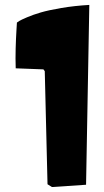

<svg xmlns="http://www.w3.org/2000/svg" viewBox="-20 -751 422 781"><path d="M48.8 -659.2Q52.2 -661.6 58.6 -665.8Q64.9 -669.9 90.1 -680.7Q115.2 -691.4 146 -700.4Q176.8 -709.5 229.7 -718.5Q282.7 -727.5 343.3 -731L330.1 0.5L191.4 9.8L173.3 -1.5Q162.1 -459 162.1 -461.4L156.7 -468.8L43.9 -473.1Q42.5 -512.7 43.7 -554.2Q44.9 -595.7 46.9 -627.4Z"/></svg>

Font: Noot
Style: Regular
Weight: 400
Designer: Amos Jerbi
Foundry: Amos Jerbi
Version: Version 1.000;PS 001.001;hotconv 1.0.56